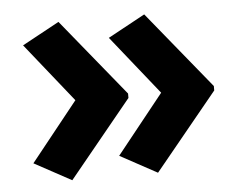

<svg xmlns="http://www.w3.org/2000/svg" viewBox="-40 -550 696 551"><g transform="rotate(-5 307.5 -274.0)"><path d="M575.2 -267.1 394 -45.9 287.1 -104 422.9 -273.9 287.1 -443.8 394 -502 575.2 -279.8ZM328.1 -267.1 147 -45.9 40 -104 175.8 -273.9 40 -443.8 147 -502 328.1 -279.8Z"/></g></svg>

Font: Zoram GWebM
Style: Bold
Weight: 700
Foundry: Ascender Corporation
Version: Version 1.000